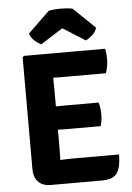

<svg xmlns="http://www.w3.org/2000/svg" viewBox="-60 -957 693 1005"><g transform="rotate(-5 286.0 -454.5)"><path d="M77 -676 84 -683H227V-557.5Q227 -536.5 227.5 -520.5Q228 -504.5 228 -484V-193Q228 -174.5 227.5 -159Q227 -143.5 227 -124V2.5H164.5Q123.5 2.5 100.2 -21.5Q77 -45.5 77 -87ZM452.5 -405.5Q457 -391.5 459.2 -373.8Q461.5 -356 461.5 -343.5Q461.5 -330.5 459.2 -313.2Q457 -296 452.5 -281.5H295Q282.5 -281.5 260.2 -281.8Q238 -282 214.8 -282.5Q191.5 -283 175.5 -283V-404Q191.5 -404.5 214.8 -404.8Q238 -405 260.2 -405.2Q282.5 -405.5 295 -405.5ZM511 -683Q514.5 -666 515.5 -651Q516.5 -636 516.5 -623Q516.5 -610 513.2 -591.2Q510 -572.5 504 -555H295Q282.5 -555 260.2 -555.2Q238 -555.5 214.8 -556Q191.5 -556.5 175.5 -557V-683ZM535.5 -125.5Q535.5 -62 515.5 -29.8Q495.5 2.5 435 2.5H175.5V-120.5Q206.5 -122 235.2 -123.8Q264 -125.5 300 -125.5ZM359.5 -907 473.5 -797Q466.5 -774 447.5 -757.5Q428.5 -741 414 -735.5L297 -809.5L180.5 -735.5Q166 -741 147 -757.5Q128 -774 121 -797L234.5 -907Q262 -912.5 297 -912.5Q333 -912.5 359.5 -907Z"/></g></svg>

Font: Signika Negative
Style: Bold
Weight: 700
Designer: Anna Giedry
Foundry: Anna Giedry
Version: Version 2.001